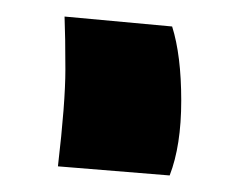

<svg xmlns="http://www.w3.org/2000/svg" viewBox="-20 -431 300 232"><path d="M188 -399Q199 -364 199 -309.5Q199 -255 185 -219L50 -230Q59 -307 59 -347Q59 -387 58 -411Z"/></svg>

Font: Boogaloo
Style: Regular
Weight: 400
Designer: John Vargas Beltran
Foundry: John Vargas Beltran
Version: Version 1.002